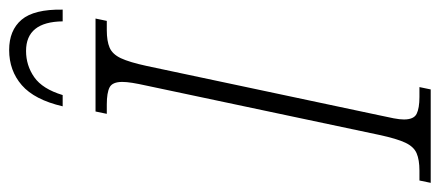

<svg xmlns="http://www.w3.org/2000/svg" viewBox="-306 -654 938 409"><g transform="rotate(-90 162.5 -449.0)"><path d="M-22 0 -17 -24H4Q27 -24 41 -30Q55 -36 63.5 -54Q72 -72 80 -109L185 -605Q189 -623 191 -635.5Q193 -648 193 -657Q193 -678 181.5 -684Q170 -690 145 -690H125L130 -714H328L323 -690H303Q280 -690 266 -684Q252 -678 243.5 -660Q235 -642 227 -605L122 -110Q118 -92 115.5 -79Q113 -66 113 -57Q113 -36 125 -30Q137 -24 161 -24H182L177 0ZM141 -784Q155 -844 186 -871Q217 -898 261 -898Q303 -898 325.5 -871.5Q348 -845 347 -784H322Q321 -862 259 -862Q228 -862 203 -844.5Q178 -827 165 -784Z"/></g></svg>

Font: Noto Serif ExtraCondensed ExtraLight
Style: Italic
Weight: 200
Width: 2
Italic angle: -12°
Designer: Monotype Design Team
Foundry: Monotype Imaging Inc.
Version: Version 2.014; ttfautohint (v1.8.4.7-5d5b)